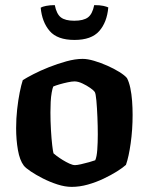

<svg xmlns="http://www.w3.org/2000/svg" viewBox="-20 -730 581 750"><path d="M260 0Q234 0 204.5 -9.5Q175 -19 147.5 -33Q120 -47 100 -60.5Q80 -74 73 -83Q57 -104 50 -144Q43 -184 43 -229Q43 -267 47 -303Q51 -339 57 -369Q63 -399 69 -417Q83 -426 110 -440Q137 -454 171 -467.5Q205 -481 239.5 -490.5Q274 -500 303 -500Q322 -500 347.5 -492.5Q373 -485 399 -473.5Q425 -462 446 -449Q467 -436 476 -425Q484 -410 489 -386.5Q494 -363 496 -335.5Q498 -308 498 -281Q498 -224 490.5 -170.5Q483 -117 472 -86Q460 -75 437 -60.5Q414 -46 384.5 -32Q355 -18 323 -9Q291 0 260 0ZM273 -85Q281 -85 296.5 -88.5Q312 -92 328 -96.5Q344 -101 352 -104Q358 -117 360 -145.5Q362 -174 362 -205Q362 -237 360.5 -273Q359 -309 356.5 -337Q354 -365 350 -371Q346 -377 332.5 -386.5Q319 -396 302 -404Q285 -412 271 -412Q261 -412 244.5 -408.5Q228 -405 212.5 -400.5Q197 -396 188 -392Q185 -385 182 -368.5Q179 -352 178 -332Q177 -312 177 -291Q177 -257 179 -222.5Q181 -188 184 -162.5Q187 -137 189 -131Q192 -128 202 -120.5Q212 -113 225 -105Q238 -97 251 -91Q264 -85 273 -85ZM271 -574Q204 -574 174 -609Q144 -644 139 -700Q145 -704 160 -707Q175 -710 194 -710Q201 -675 218 -662Q235 -649 270 -649Q306 -649 323.5 -662Q341 -675 348 -710Q371 -710 384 -707Q397 -704 403 -701Q398 -643 367.5 -608.5Q337 -574 271 -574Z"/></svg>

Font: Texturina Medium 12pt
Style: Bold
Weight: 700
Version: Version 1.002